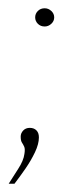

<svg xmlns="http://www.w3.org/2000/svg" viewBox="-20 -345 197 464"><path d="M88 -281Q78 -281 71.5 -287.5Q65 -294 65 -303Q65 -312 71.5 -318.5Q78 -325 88 -325Q97 -325 104 -318.5Q111 -312 111 -303Q111 -294 104 -287.5Q97 -281 88 -281ZM1 99Q11 83 24 63Q37 43 39 27Q41 15 38.5 9.5Q36 4 33 -0.5Q30 -5 30 -15Q30 -23 36 -29.5Q42 -36 52 -36Q62 -36 68 -30Q74 -24 74 -13Q74 3 64.5 23Q55 43 41.5 62.5Q28 82 15 99Z"/></svg>

Font: Alumni Sans SC Thin
Style: Italic
Weight: 100
Italic angle: -8°
Designer: Robert E. Leuschke
Foundry: Robert E. Leuschke
Version: Version 1.016